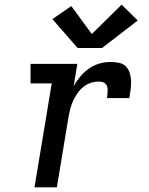

<svg xmlns="http://www.w3.org/2000/svg" viewBox="-20 -804 640 824"><path d="M128 0 202 -446H111V-530H312L296 -434Q308 -456 324.5 -475.5Q341 -495 361.5 -509.5Q382 -524 406 -531Q430 -538 454 -538Q472 -538 490 -534.5Q508 -531 520 -519Q532 -507 537 -490.5Q542 -474 542.5 -455.5Q543 -437 540.5 -419Q538 -401 535 -383H439Q440 -391 441 -399Q442 -407 442 -415.5Q442 -424 440 -431.5Q438 -439 433 -444.5Q428 -450 420 -452Q412 -454 404 -454Q386 -454 368.5 -448Q351 -442 336.5 -430Q322 -418 311.5 -402.5Q301 -387 293.5 -370.5Q286 -354 281.5 -336.5Q277 -319 274 -302L224 0ZM313 -598 205 -722 286 -778 374 -658 502 -784 571 -716 418 -598Z"/></svg>

Font: Iosevka Curly Slab MdEx
Style: Italic
Weight: 500
Width: 7
Italic angle: -9°
Monospace: yes
Designer: Belleve Invis
Foundry: Belleve Invis
Version: Version 11.0.0; ttfautohint (v1.8.3)